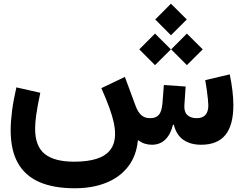

<svg xmlns="http://www.w3.org/2000/svg" viewBox="-20 -775 1302 1028"><path d="M792.8 0Q836.5 0 865.1 -27.8Q893.7 -55.6 905.9 -106.7H910.8Q924.6 -51.9 962.2 -26Q999.8 0 1057.4 0Q1143.8 0 1186.7 -52.3Q1229.5 -104.7 1229.5 -212.8Q1229.5 -247.5 1224.4 -290Q1219.3 -332.5 1210.2 -376.8L1078.9 -346Q1083.7 -320.4 1087.3 -293Q1090.9 -265.6 1093.2 -243.5Q1095.4 -221.4 1095.4 -210.9Q1095.4 -142.3 1033 -142.3Q1000 -142.3 982.2 -160Q964.5 -177.7 967.3 -213.1L974 -311.8L857.3 -319.8L849.9 -223.2Q846.5 -179.7 831.2 -161Q816 -142.3 784.2 -142.3Q753.5 -142.3 735.6 -159.3Q717.8 -176.3 706.5 -206.9L648.6 -363.2L522.7 -303.1Q550.3 -240.7 566.2 -196.3Q582 -152 589.1 -119.2Q596.1 -86.4 596.1 -58.8Q596.1 -6.5 571.2 26.5Q546.2 59.6 497.4 75.2Q448.5 90.7 376.7 90.7Q271.5 90.7 219.8 49.5Q168 8.2 168 -85.9Q168 -117.1 173.9 -159.6Q179.7 -202.1 195.7 -278.3L67.7 -307.2Q51.7 -237.6 44.4 -180.8Q37.1 -124.1 37.1 -77.5Q37.1 28.7 75.6 97.4Q114 166.2 190.5 199.6Q267 233 380.2 233Q475 233 547.9 203.8Q620.9 174.6 665.3 117.8Q709.8 60.9 718.1 -22L721.1 -24.1Q735.6 -12.1 754.4 -6Q773.1 0 792.8 0ZM811.1 -670.7 895.3 -586.2 980.1 -670.7 895.3 -755.2ZM896.4 -510.7 980.6 -426.2 1065.4 -510.7 980.6 -595.2ZM725.8 -510.7 810 -426.2 894.8 -510.7 810 -595.2Z"/></svg>

Font: Estedad-FD VF
Style: Regular
Weight: 100
Designer: Amin Abedi
Version: Version 7.3